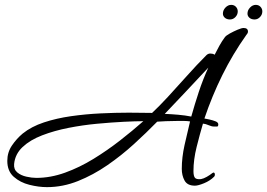

<svg xmlns="http://www.w3.org/2000/svg" viewBox="-20 -712 1098 789"><path d="M173 57Q139 57 101 47.5Q63 38 36.5 14.5Q10 -9 10 -51Q10 -86 29 -114Q48 -142 73 -163Q109 -192 160.5 -209Q212 -226 271.5 -234.5Q331 -243 392.5 -246Q454 -249 509 -249Q535 -249 559.5 -248.5Q584 -248 605 -248Q633 -274 670 -314Q707 -354 747.5 -399.5Q788 -445 828 -485Q835 -492 844 -492Q849 -492 853.5 -491Q858 -490 862 -487Q871 -505 881.5 -524Q892 -543 904 -559Q909 -566 924.5 -574.5Q940 -583 956.5 -590Q973 -597 981 -597Q999 -597 999 -582Q999 -578 996.5 -574Q994 -570 992 -568Q936 -489 893.5 -403Q851 -317 820 -225Q827 -224 840.5 -221Q854 -218 865.5 -213.5Q877 -209 877 -201Q877 -192 872 -192Q867 -192 859 -192Q850 -192 837.5 -197.5Q825 -203 814 -204Q801 -160 788 -108Q775 -56 775 -9Q775 11 781 18.5Q787 26 806 24Q817 22 830 14.5Q843 7 853 -1Q857 -3 857 -3Q863 -3 863 6Q863 11 860 14Q843 31 818.5 41Q794 51 781 51Q750 51 738.5 30Q727 9 727 -18Q727 -65 738.5 -116.5Q750 -168 761 -213Q749 -215 736 -215Q723 -215 709 -215Q684 -215 661.5 -214Q639 -213 626 -212Q582 -167 530.5 -120Q479 -73 421 -33Q363 7 300.5 32Q238 57 173 57ZM766 -233Q780 -283 797 -334.5Q814 -386 836 -434Q793 -388 747 -339Q701 -290 657 -244Q683 -243 712 -240.5Q741 -238 766 -233ZM129 19Q188 19 247.5 -2.5Q307 -24 364 -59Q421 -94 473 -134.5Q525 -175 569 -214Q538 -214 488 -211.5Q438 -209 379 -203.5Q320 -198 261.5 -186.5Q203 -175 153.5 -156Q104 -137 73 -108Q42 -79 38 -38Q36 -16 51 -3.5Q66 9 88.5 14Q111 19 129 19ZM1026 -632Q1013 -632 1005 -639Q997 -646 997 -656Q997 -670 1007.5 -681Q1018 -692 1031 -692Q1043 -692 1050.5 -684Q1058 -676 1058 -665Q1058 -652 1048.5 -642Q1039 -632 1026 -632ZM925 -632Q912 -632 904 -639Q896 -646 896 -656Q896 -670 906.5 -681Q917 -692 930 -692Q942 -692 949.5 -684Q957 -676 957 -665Q957 -652 947.5 -642Q938 -632 925 -632Z"/></svg>

Font: Corinthia
Style: Bold
Weight: 700
Designer: Robert E. Leuschke
Foundry: Robert E. Leuschke
Version: Version 1.013; ttfautohint (v1.8.3)